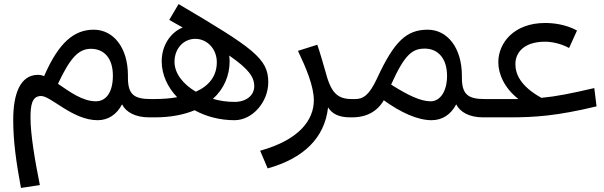

<svg xmlns="http://www.w3.org/2000/svg" viewBox="-20 -577 2968 944"><path d="M45 12C45 120 60 222 83 347L176 333C152 214 130 84 130 3C130 -55 135 -105 182 -105C231 -105 337 14 460 14C512 14 554 -14 580 -64C599 -26 645 0 713 0L733 -47L721 -90C640 -90 609 -112 609 -195V-206C609 -345 536 -431 441 -431C345 -431 269 -369 197 -203C187 -207 177 -209 167 -209C78 -209 45 -113 45 12ZM265 -165C324 -290 365 -337 427 -337C490 -337 535 -293 535 -205C535 -122 501 -79 451 -79C385 -79 321 -127 265 -165Z M693 -45 713 0H742C819 0 884 -13 937 -35C993 -4 1061 14 1133 14C1221 14 1299 -75 1299 -173C1299 -289 1226 -340 858 -557L812 -479L878 -442C816 -416 775 -351 775 -276C775 -210 804 -148 851 -99C817 -93 779 -90 738 -90H721ZM838 -273C838 -339 883 -386 940 -386C998 -386 1046 -337 1046 -271C1046 -204 1009 -156 943 -126C880 -163 838 -216 838 -273ZM1109 -276C1109 -285 1108 -294 1107 -304C1202 -238 1230 -199 1230 -153C1230 -108 1191 -76 1133 -76C1096 -76 1061 -81 1027 -91C1081 -140 1109 -205 1109 -276Z M1259 164 1296 251C1471 202 1576 103 1593 -49C1612 -19 1643 0 1702 0L1722 -45L1710 -90C1635 -90 1606 -125 1579 -229C1566 -274 1553 -320 1540 -357L1445 -327C1485 -243 1523 -153 1523 -84C1523 11 1454 110 1259 164Z M1682 -45 1702 0H1713C1753 0 1824 -10 1867 -84C1950 -24 2033 14 2102 14C2155 14 2197 -14 2223 -64C2242 -26 2287 0 2355 0L2375 -47L2363 -90C2282 -90 2251 -112 2251 -195V-204C2251 -343 2179 -431 2083 -431C1980 -431 1919 -376 1834 -192C1796 -110 1766 -90 1727 -90H1710ZM2069 -338C2132 -338 2178 -291 2178 -204C2178 -129 2145 -79 2097 -79C2048 -79 1987 -108 1903 -161C1971 -313 2009 -338 2069 -338Z M2335 -45 2355 0H2484C2610 0 2717 -7 2913 -54L2902 -144C2786 -117 2716 -103 2642 -96C2537 -154 2514 -215 2514 -262C2514 -319 2557 -372 2660 -372C2690 -372 2736 -364 2778 -341L2817 -427C2760 -458 2699 -464 2660 -464C2507 -464 2430 -366 2430 -271C2430 -212 2461 -143 2529 -90H2363Z"/></svg>

Font: FiraGO Unicode
Style: Regular
Weight: 400
Designer: bBox Type
Foundry: bBox Type GmbH
Version: Version 1.001;PS 001.001;hotconv 1.0.88;makeotf.lib2.5.64775